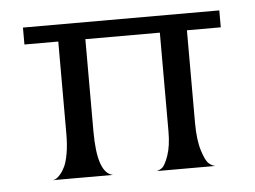

<svg xmlns="http://www.w3.org/2000/svg" viewBox="-37 -408 601 452"><g transform="rotate(-5 264.0 -182.0)"><path d="M352 -324H176V-106Q176 -7 213 0H70Q74 0 78.5 -2.5Q83 -5 89 -12Q95 -19 100 -29.5Q105 -40 108.5 -60Q112 -80 112 -106V-324H32V-364H496V-324H416V-106Q416 -65 424 -39.5Q432 -14 440 -7.5Q448 -1 455 0H316Q322 -1 329 -6Q336 -11 344 -33.5Q352 -56 352 -91Z"/></g></svg>

Font: Bellefair
Style: Regular
Weight: 400
Designer: Nick Shinn, Liron Lavi Turkenic
Foundry: Shinntype
Version: Version 1.003;PS 001.003;hotconv 1.0.88;makeotf.lib2.5.64775